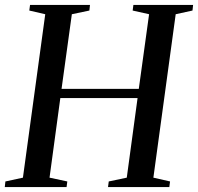

<svg xmlns="http://www.w3.org/2000/svg" viewBox="-32 -763 808 783"><path d="M-12.5 0 -10 -23 61.5 -38.5 152.5 -705 87.5 -720 90.5 -743H335L332.5 -720L261 -705L219 -400.5H534L576 -705L509 -720L512 -743H755.5L753 -720L684.5 -705L593.5 -38.5L661.5 -23L658.5 0H408.5L411.5 -23L485 -38.5L529 -363H214L170 -38.5L242.5 -23L239.5 0Z"/></svg>

Font: Merriweather 120pt
Style: Italic
Weight: 400
Italic angle: -7.8°
Version: Version 2.101